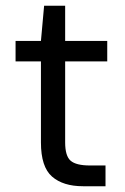

<svg xmlns="http://www.w3.org/2000/svg" viewBox="-20 -646 432 666"><path d="M268 0Q199 0 160.5 -33.5Q122 -67 122 -152V-433H34V-504H122L133 -626H206V-504H352V-433H206V-152Q206 -105 225 -88.5Q244 -72 292 -72H346V0Z"/></svg>

Font: DM Sans
Style: Regular
Weight: 400
Designer: Colophon Foundry, Jonny Pinhorn
Foundry: Colophon Foundry
Version: Version 4.004; ttfautohint (v1.8.4.7-5d5b)